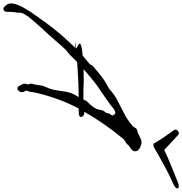

<svg xmlns="http://www.w3.org/2000/svg" viewBox="-76 -914 1042 1097"><g transform="rotate(90 444.5 -366.0)"><path d="M961 -867Q972 -867 973 -859Q973 -856 972 -854Q967 -845 948 -836Q909 -819 869 -798Q829 -777 794.5 -757.5Q760 -738 738 -725Q734 -722 725 -722Q718 -722 716 -725Q706 -745 684.5 -776.5Q663 -808 641 -838Q637 -843 637 -849Q637 -856 644 -861Q649 -866 651.5 -866.5Q654 -867 656 -867Q661 -867 662.5 -866.5Q664 -866 667 -864L753 -784Q763 -789 784.5 -798.5Q806 -808 832.5 -819Q859 -830 884 -840Q909 -850 925.5 -856.5Q942 -863 943 -864Q955 -867 961 -867ZM-53 135Q-59 135 -63 131Q-72 123 -78 114Q-84 105 -84 90Q-84 74 -73.5 48Q-63 22 -37 -18Q-17 -48 34.5 -118.5Q86 -189 170 -276Q173 -277 173 -279Q173 -282 166.5 -285.5Q160 -289 153 -293Q146 -297 146 -301Q146 -306 160 -310Q174 -314 214 -318Q227 -329 240.5 -339.5Q254 -350 260 -356Q265 -360 266 -362Q267 -364 267 -365V-366Q267 -368 268.5 -370.5Q270 -373 275 -377Q340 -434 371.5 -451Q403 -468 405 -470Q433 -497 470.5 -516.5Q508 -536 546 -555.5Q584 -575 615 -602Q619 -604 623 -611.5Q627 -619 631 -624Q636 -629 649 -631.5Q662 -634 664 -637Q668 -641 675.5 -643Q683 -645 687 -648Q696 -654 708 -654Q726 -654 743.5 -643.5Q761 -633 761 -618Q761 -608 753 -600Q747 -593 737.5 -587.5Q728 -582 722 -574Q716 -567 706 -561.5Q696 -556 691 -551Q645 -496 606 -439.5Q567 -383 535 -327Q549 -328 557 -322Q565 -316 565 -309Q565 -296 542 -296Q537 -296 530.5 -295.5Q524 -295 516 -295Q488 -241 467.5 -186.5Q447 -132 436 -89.5Q425 -47 422 -28Q422 -18 417.5 -6Q413 6 415 8Q418 12 420.5 17.5Q423 23 423 30Q423 44 408 54Q406 55 402 55Q395 55 390.5 49Q386 43 382 36Q379 30 377 24.5Q375 19 375 13Q375 7 378 -2Q379 -3 379 -5Q379 -10 376 -15.5Q373 -21 375 -28Q380 -42 382.5 -65Q385 -88 392 -104Q408 -137 412 -166.5Q416 -196 421 -224.5Q426 -253 444 -283Q444 -282 446.5 -286Q449 -290 451 -295Q407 -295 353.5 -292.5Q300 -290 251 -286Q243 -278 234.5 -270Q226 -262 217 -252Q209 -243 198 -235Q187 -227 179 -219Q172 -212 156.5 -194.5Q141 -177 126 -159.5Q111 -142 104 -135Q101 -131 92.5 -121.5Q84 -112 75.5 -103Q67 -94 64 -91Q34 -57 19 -40Q4 -23 -2 -15.5Q-8 -8 -10 -5Q-12 -2 -14.5 2.5Q-17 7 -26 21Q-31 30 -31 42V51Q-31 55 -31 58.5Q-31 62 -33 66Q-35 75 -35.5 92Q-36 109 -36 116Q-36 126 -41.5 130.5Q-47 135 -53 135ZM407 -322H465L473 -339L474 -340Q501 -367 510.5 -382Q520 -397 522 -407.5Q524 -418 526.5 -428Q529 -438 542 -454Q543 -470 551.5 -479Q560 -488 553 -495Q549 -504 540 -504Q528 -504 507 -486Q498 -478 481 -466Q464 -454 446 -441.5Q428 -429 415.5 -420.5Q403 -412 403 -412L402 -411Q395 -408 365 -384.5Q335 -361 292 -323Q311 -323 329 -323.5Q347 -324 363 -324Q375 -324 386 -323Q397 -322 407 -322ZM172 -279 170 -276Q162 -274 136 -274H135Q130 -274 137 -275Q144 -276 155 -277.5Q166 -279 172 -279Z"/></g></svg>

Font: Vujahday Script
Style: Regular
Weight: 400
Designer: Robert E. Leuschke
Foundry: Robert E. Leuschke
Version: Version 1.010; ttfautohint (v1.8.3)